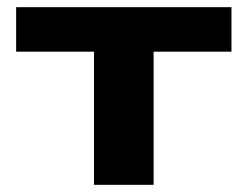

<svg xmlns="http://www.w3.org/2000/svg" viewBox="-20 -515 689 535"><path d="M625 -371H408V0H242V-371H25V-495H625Z"/></svg>

Font: Exo 2 Expanded
Style: Bold
Weight: 700
Width: 7
Designer: Natanael Gama
Version: Version 1.001;PS 001.001;hotconv 1.0.70;makeotf.lib2.5.58329